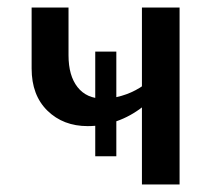

<svg xmlns="http://www.w3.org/2000/svg" viewBox="-20 -490 582 510"><path d="M213 -155Q148 -155 106 -196Q64 -237 64 -308V-470H162V-343Q162 -289 186 -258.5Q210 -228 254 -228Q277 -228 303 -235.5Q329 -243 351.5 -257Q374 -271 384 -292L417 -270Q393 -233 360 -207Q327 -181 289.5 -168Q252 -155 213 -155ZM233 -75V-353H289V-75ZM357 0V-470H457V0Z"/></svg>

Font: Ysabeau SC SemiBold
Style: Regular
Weight: 600
Designer: Christian Thalmann (Catharsis Fonts)
Version: Version 2.001;gftools[0.9.30]; featfreeze: smcp